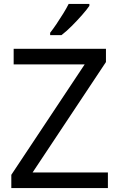

<svg xmlns="http://www.w3.org/2000/svg" viewBox="-20 -964 612 984"><path d="M533 0H38V-68L414 -634H50V-714H523V-646L147 -80H533ZM438 -934Q426 -916 401 -887.5Q376 -859 347.5 -830.5Q319 -802 295 -784H237V-796Q252 -815 269.5 -841Q287 -867 304 -894.5Q321 -922 332 -944H438Z"/></svg>

Font: Noto Sans Old Persian
Style: Regular
Weight: 400
Designer: Monotype Design Team
Foundry: Monotype Imaging Inc.
Version: Version 2.001; ttfautohint (v1.8.4.7-5d5b)